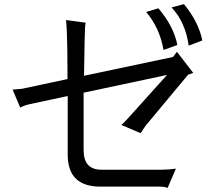

<svg xmlns="http://www.w3.org/2000/svg" viewBox="-20 -907 1040 930"><path d="M688 -849Q754 -771 772 -665L839 -689Q822 -779 747 -867ZM871 -887 811 -871Q878 -800 894 -686L960 -711Q942 -801 871 -887ZM385 -180V-458L789 -544L599 -333Q573 -304 567 -302L661 -262L686 -299L891 -545L916 -554L837 -656L818 -631L387 -540L390 -714Q391 -784 395 -797L300 -810Q305 -753 306 -666L307 -524L87 -477L41 -473L78 -386Q99 -397 122 -402L308 -442V-157Q308 -3 467 -3H754Q776 -3 792 3L832 -90Q797 -85 761 -85H471Q385 -85 385 -180Z"/></svg>

Font: Sawarabi Gothic
Style: Regular
Weight: 400
Designer: mshio (mshio@users.sourceforge.jp)
Version: Version 20141215